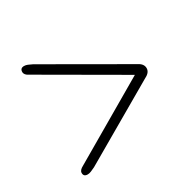

<svg xmlns="http://www.w3.org/2000/svg" viewBox="-107 -683 692 680"><g transform="rotate(-30 239.0 -343.0)"><path d="M50 -550Q50 -565.5 66 -565.5Q73 -565.5 80.2 -562.5Q87.5 -559.5 97.5 -554.5L417 -370.5Q438.5 -360 438.5 -342Q438.5 -324.5 417 -314L101.5 -131Q91 -126 83.8 -123Q76.5 -120 70 -120Q53 -120 53.5 -135.5Q53.5 -146.5 71 -155.5L390.5 -342L67 -529.5Q50 -537.5 50 -550Z"/></g></svg>

Font: Fraunces 72pt SemiBold
Style: Regular
Weight: 600
Version: Version 1.000;[b76b70a41]